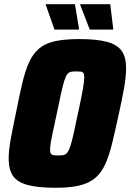

<svg xmlns="http://www.w3.org/2000/svg" viewBox="-20 -881 617 909"><path d="M244 8Q159 8 110 -5.5Q61 -19 41 -49Q21 -79 21 -129Q21 -169 31 -223.5Q41 -278 56 -349Q72 -430 86 -489Q100 -548 118.5 -588Q137 -628 166 -652Q195 -676 240.5 -686Q286 -696 355 -696Q440 -696 488 -682.5Q536 -669 556.5 -639.5Q577 -610 577 -559Q577 -519 567.5 -465Q558 -411 542 -339Q525 -260 510.5 -201Q496 -142 477.5 -102Q459 -62 430.5 -38Q402 -14 357 -3Q312 8 244 8ZM256 -145Q271 -145 281 -147Q291 -149 298.5 -158.5Q306 -168 313 -189Q320 -210 328.5 -248Q337 -286 349 -344Q365 -417 372 -457Q379 -497 379 -515Q379 -529 375 -535Q371 -541 362.5 -542Q354 -543 341 -543Q326 -543 316 -541Q306 -539 298.5 -529.5Q291 -520 284.5 -499Q278 -478 269.5 -440.5Q261 -403 249 -344Q239 -295 231.5 -261.5Q224 -228 220.5 -206.5Q217 -185 217 -172Q217 -159 221 -153.5Q225 -148 234 -146.5Q243 -145 256 -145ZM353 -741H238L197 -857V-861H335L354 -745ZM515 -741H405L360 -857V-861H502L516 -745Z"/></svg>

Font: Saira SemiCondensed Black
Style: Italic
Weight: 900
Width: 4
Italic angle: -12°
Designer: Hector Gatti with collaboration of the Omnibus-Type team
Foundry: Omnibus-Type
Version: Version 1.101